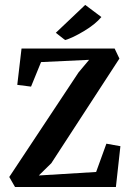

<svg xmlns="http://www.w3.org/2000/svg" viewBox="-20 -747 526 767"><path d="M240 -587 203 -616 320 -727H321L385 -679Q361 -650 315 -622.5Q269 -595 240 -587ZM40 0 17 -40 294 -458 336 -508 144 -499 104 -401 49 -408 66 -553H438L457 -513L185 -95L135 -46L364 -60L405 -173L461 -163L443 0Z"/></svg>

Font: Aikya SemiBold
Style: Regular
Weight: 600
Designer: Neelakash Kshetrimayum (Latin subset based on Merriweather by Eben Sorkin)
Foundry: Brand New Type
Version: Version 1.00 b005